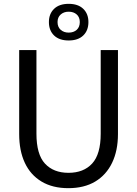

<svg xmlns="http://www.w3.org/2000/svg" viewBox="-20 -961 715 1001"><path d="M170 -700V-264Q170 -156 214.5 -108Q259 -60 337 -60Q416 -60 460.5 -108.5Q505 -157 505 -264V-700H595V-262Q595 -176 564.5 -112.5Q534 -49 476.5 -14.5Q419 20 336 20Q254 20 196.5 -14.5Q139 -49 109.5 -112Q80 -175 80 -262V-700ZM338 -750Q289 -750 262 -776Q235 -802 235 -846Q235 -889 262 -915Q289 -941 338 -941Q387 -941 414 -915Q441 -889 441 -846Q441 -802 414 -776Q387 -750 338 -750ZM338 -791Q364 -791 380 -805.5Q396 -820 396 -846Q396 -871 380 -885.5Q364 -900 338 -900Q313 -900 296.5 -885.5Q280 -871 280 -846Q280 -820 296.5 -805.5Q313 -791 338 -791Z"/></svg>

Font: Moderustic
Style: Regular
Weight: 400
Designer: Tural Alisoy
Foundry: TAFT Foundry
Version: Version 2.120